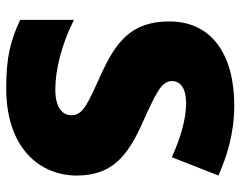

<svg xmlns="http://www.w3.org/2000/svg" viewBox="-98 -666 774 618"><g transform="rotate(90 289.0 -357.0)"><path d="M545 -217C545 -328 485 -379 381 -426C275 -474 241 -490 241 -524C241 -550 263 -569 313 -569C363 -569 425 -551 486 -523L545 -673C486 -699 412 -724 319 -724C158 -724 49 -653 49 -515C49 -392 115 -343 222 -294C315 -252 351 -237 351 -200C351 -170 325 -148 268 -148C204 -148 121 -169 44 -208V-35C112 -3 166 10 264 10C460 10 545 -101 545 -217Z"/></g></svg>

Font: Noto Sans UI Black
Style: Regular
Weight: 900
Designer: Monotype Design Team
Foundry: Monotype Imaging Inc.
Version: Version 1.901